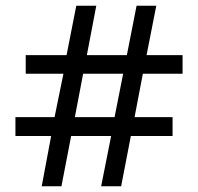

<svg xmlns="http://www.w3.org/2000/svg" viewBox="-20 -652 693 672"><path d="M159 -176H34V-242H171L202 -394H70V-459H213L247 -632H317L284 -459H424L458 -632H527L493 -459H619V-394H480L451 -242H584V-176H438L404 0H334L369 -176H229L195 0H126ZM381 -242 411 -394H271L242 -242Z"/></svg>

Font: lkorean25
Style: Book
Weight: 400
Designer: Jelle Bosma - Monotype Design Team
Foundry: Monotype Imaging Inc.
Version: Version 2.003